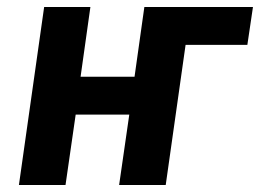

<svg xmlns="http://www.w3.org/2000/svg" viewBox="-20 -528 742 548"><path d="M406 -400 421 -508H702L686 -400ZM34 0 106 -508H238L210 -309H364L392 -508H525L453 0H320L349 -201H196L167 0Z"/></svg>

Font: Finlandica SemiBold
Style: Italic
Weight: 600
Italic angle: -8°
Designer: Niklas Ekholm, Juho Hiilivirta, Jaakko Suomalainen
Foundry: Helsinki Type Studio
Version: Version 1.063